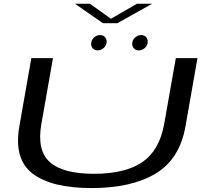

<svg xmlns="http://www.w3.org/2000/svg" viewBox="-20 -978 1113 1002"><path d="M457.5 3.5Q249.5 3.5 150.2 -72Q51 -147.5 81 -319L143.5 -674.5H256.5L196 -332Q171.5 -193.5 239.8 -132.2Q308 -71 470.5 -71Q633.5 -71 723 -132.2Q812.5 -193.5 837 -332L897.5 -674.5H1010.5L948 -319Q918 -147.5 791.8 -72Q665.5 3.5 457.5 3.5ZM490 -715Q474.5 -715 465 -724.8Q455.5 -734.5 455.5 -749.5Q455.5 -768 469.8 -781.5Q484 -795 502 -795Q517.5 -795 527 -785.2Q536.5 -775.5 536.5 -761Q536.5 -742 522.2 -728.5Q508 -715 490 -715ZM704.5 -715Q689 -715 679.5 -724.8Q670 -734.5 670 -749.5Q670 -768 684.2 -781.5Q698.5 -795 716.5 -795Q732 -795 741.5 -785.2Q751 -775.5 751 -761Q751 -742 736.8 -728.5Q722.5 -715 704.5 -715ZM517 -857 371 -958.5H449L559 -880L694.5 -958.5H774L592.5 -857Z"/></svg>

Font: Anybody UltraExpanded Regular
Style: Italic
Weight: 400
Width: 9
Italic angle: -10°
Designer: Tyler Finck
Foundry: Etcetera Type Company
Version: Version 1.010; ttfautohint (v1.8.3) -l 8 -r 50 -G 200 -x 14 